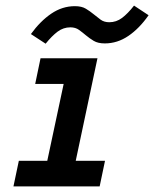

<svg xmlns="http://www.w3.org/2000/svg" viewBox="-20 -662 586 682"><path d="M334 0H27.8L46.9 -90.8H147.9L206.1 -363.8H105L124 -455.1H326.2L249 -90.8H353ZM507.8 -607.9Q475.1 -561 436 -534.4Q397 -507.8 352.1 -507.8Q328.1 -507.8 313 -516.8Q297.9 -525.9 285.4 -536.4Q272.9 -546.9 260.5 -555.9Q248 -564.9 230 -564.9Q205.1 -564.9 184.6 -549.6Q164.1 -534.2 142.1 -506.8L89.8 -541Q123 -586.9 162.1 -613.5Q201.2 -640.1 246.1 -640.1Q270 -640.1 284.9 -631.1Q299.8 -622.1 312.5 -611.6Q325.2 -601.1 337.6 -592Q350.1 -583 368.2 -583Q393.1 -583 413.6 -598.4Q434.1 -613.8 456.1 -642.1Z"/></svg>

Font: Anonymous Pro
Style: Bold Italic
Weight: 700
Italic angle: -12°
Monospace: yes
Designer: Mark Simonson
Version: Version 1.003